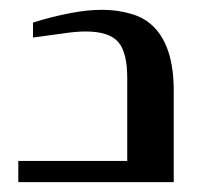

<svg xmlns="http://www.w3.org/2000/svg" viewBox="-20 -369 424 389"><path d="M187 -349.1Q218.3 -349.1 246.1 -340.8Q273.4 -333 292 -314Q311 -294.9 321.3 -263.7Q332 -230.5 332 -185.1V0H17.1V-43H237.8V-210.9Q237.8 -262.7 219.7 -283.7Q201.2 -305.2 153.8 -305.2Q133.3 -305.2 108.4 -301.3Q107.4 -301.3 46.9 -293V-323.2Q82 -334.5 121.6 -342.3Q156.7 -349.1 187 -349.1Z"/></svg>

Font: SimahzazaarabicW05-Regular
Style: Regular
Weight: 400
Designer: Ahmed zaza
Foundry: Ahmed zaza
Version: Version 1.001